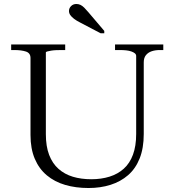

<svg xmlns="http://www.w3.org/2000/svg" viewBox="-20 -933 875 963"><path d="M210 -260Q210 -199 226.5 -156Q243 -113 273.5 -86Q304 -59 345.5 -46.5Q387 -34 438 -34Q488 -34 529.5 -47Q571 -60 601 -87Q631 -114 647 -157.5Q663 -201 663 -261V-652Q663 -660 656.5 -665.5Q650 -671 638.5 -675Q627 -679 612.5 -680.5Q598 -682 581 -682H557V-710H799V-682H781Q759 -682 741 -676Q723 -670 712 -656.5Q701 -643 701 -620V-261Q701 -190 680.5 -138.5Q660 -87 622.5 -54.5Q585 -22 534.5 -6Q484 10 424 10Q360 10 307 -5.5Q254 -21 215 -53.5Q176 -86 154.5 -136.5Q133 -187 133 -256V-642Q133 -667 110 -674.5Q87 -682 52 -682H36V-710H307V-682H291Q277 -682 262.5 -681.5Q248 -681 236.5 -679Q225 -677 217.5 -675Q210 -673 210 -670ZM423 -872Q412 -885 402.5 -894.5Q393 -904 383.5 -908.5Q374 -913 363 -913Q347 -913 336.5 -902.5Q326 -892 326 -878Q326 -867 332.5 -857.5Q339 -848 351.5 -838.5Q364 -829 382 -820L485 -766H503V-778Z"/></svg>

Font: Roboto Serif 120pt Expanded Light
Style: Regular
Weight: 300
Width: 7
Designer: Greg Gazdowicz
Foundry: Commercial Type
Version: Version 1.008